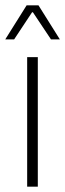

<svg xmlns="http://www.w3.org/2000/svg" viewBox="-24 -701 244 721"><path d="M78 0V-486.5H118V0ZM76 -681H120.5L200.5 -553.5V-553H167.5L99.5 -655H96.5L29 -553H-4V-553.5Z"/></svg>

Font: Anek Bangla Medium ExtraLight
Style: Regular
Weight: 250
Version: Version 1.003